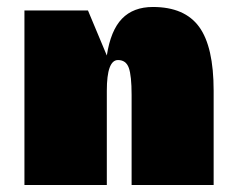

<svg xmlns="http://www.w3.org/2000/svg" viewBox="-20 -530 672 550"><path d="M232 -500 286 -371Q297 -443 329.5 -476.5Q362 -510 418 -510Q509 -510 550.5 -453Q592 -396 592 -270V0H357V-258Q357 -313 349 -335.5Q341 -358 318 -358Q286 -358 286 -270V0H50V-500Z"/></svg>

Font: Fivo Sans Modern ExtBlk
Style: Regular
Weight: 950
Designer: Alexander Slobzheninov
Foundry: Alexander Slobzheninov
Version: 1.0